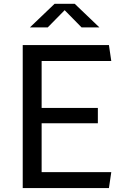

<svg xmlns="http://www.w3.org/2000/svg" viewBox="-20 -960 660 980"><path d="M96 0H536L548 -81.5H192.5V-331H479.5V-409H192.5V-648.5H548L536 -730H96ZM132.5 -820H223.5L310 -908L396.5 -820H487.5L361.5 -940.5H258.5Z"/></svg>

Font: Monaspace Argon
Style: Regular
Weight: 400
Designer: Riley Cran & the Lettermatic Team
Foundry: Lettermatic
Version: Version 1.200 (Monaspace Argon)